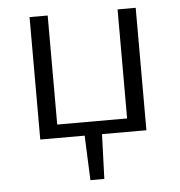

<svg xmlns="http://www.w3.org/2000/svg" viewBox="-48 -512 683 728"><g transform="rotate(-5 293.0 -148.0)"><path d="M495 -466V0H326L320 170H267L260 0H91V-466H160V-51H426V-466Z"/></g></svg>

Font: Ysabeau SC
Style: Regular
Weight: 400
Designer: Christian Thalmann (Catharsis Fonts)
Version: Version 0.003